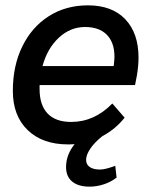

<svg xmlns="http://www.w3.org/2000/svg" viewBox="-20 -530 566 718"><path d="M498 -315Q498 -284 492 -248L485 -212H128V-197Q128 -137 158 -105.5Q188 -74 246 -74Q333 -74 400 -143L446 -90Q412 -47 363 -21Q334 2 318 25.5Q302 49 302 68Q302 85 315.5 94.5Q329 104 354 104Q374 104 411 90L416 134Q396 150 369 159Q342 168 315 168Q273 168 250 149Q227 130 227 95Q227 49 259 9Q251 10 234 10Q139 10 83.5 -43.5Q28 -97 28 -190Q28 -284 63.5 -356.5Q99 -429 162.5 -469.5Q226 -510 309 -510Q399 -510 448.5 -458Q498 -406 498 -315ZM408 -318Q408 -371 379.5 -400Q351 -429 298 -429Q243 -429 200 -389Q157 -349 139 -283H405L406 -290Q408 -310 408 -318Z"/></svg>

Font: Sarabun Medium
Style: Italic
Weight: 500
Italic angle: -10°
Designer: Suppakit Chalermlarp | Katatrad Co.,Ltd.
Foundry: Cadson Demak Co.,Ltd.
Version: Version 1.000; ttfautohint (v1.6)